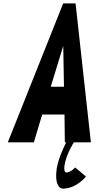

<svg xmlns="http://www.w3.org/2000/svg" viewBox="-20 -845 586 1140"><path d="M316.5 158C303.9 245 330.8 275 352.8 275C434.9 275 490.3 203 490.3 203L426.1 149C426.1 149 401.8 179 372.5 179C365.3 179 358.9 165 362.5 140C372.6 70 418.6 0 418.6 0H519.6L428.6 -825H355.2L26.4 0H181L230.5 -165H363L365 0H373C355.1 36 324.4 103 316.5 158ZM359.8 -330H281.3L354.7 -570H355.6Z"/></svg>

Font: Blink
Style: Obl
Weight: 400
Designer: Mew Too
Foundry: Cannot Into Space Fonts
Version: Version 001.000